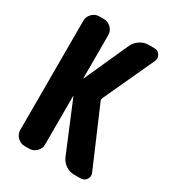

<svg xmlns="http://www.w3.org/2000/svg" viewBox="-176 -833 853 937"><g transform="rotate(30 250.0 -365.0)"><path d="M318.4 -377 458 -51.8Q465.8 -33.2 454.6 -16.6Q443.4 0 422.9 0H386.7Q360.4 0 339.4 -14.2Q318.4 -28.3 307.6 -51.8L192.4 -329.1Q192.4 -330.1 191.4 -330.1Q190.4 -330.1 190.4 -329.1V-56.6Q190.4 -33.2 173.3 -16.6Q156.2 0 132.8 0H107.4Q84 0 66.9 -17.1Q49.8 -34.2 49.8 -56.6V-672.9Q49.8 -696.3 66.9 -713.4Q84 -730.5 107.4 -730.5H132.8Q156.2 -730.5 173.3 -713.4Q190.4 -696.3 190.4 -672.9V-430.7Q190.4 -429.7 191.4 -429.7Q192.4 -429.7 192.4 -430.7L303.7 -677.7Q314.5 -701.2 336.9 -715.8Q359.4 -730.5 383.8 -730.5H418Q437.5 -730.5 448.2 -713.9Q459 -697.3 451.2 -678.7L319.3 -392.6Q315.4 -383.8 318.4 -377Z"/></g></svg>

Font: Rounded Mgen+ 2m bold
Style: Bold
Weight: 700
Designer: [Source Han Sans]
Ryoko NISHIZUKA  (kana & ideographs); Paul D. Hunt (Latin, Greek & Cyrillic); Wenlong ZHANG  (bopomofo
Version: Version 1.059.20150602